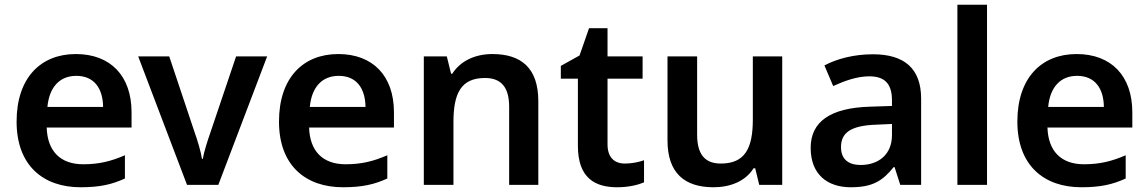

<svg xmlns="http://www.w3.org/2000/svg" viewBox="-20 -780 4845 810"><path d="M300 -552C151 -552 50 -451 50 -267C50 -82 162 10 320 10C401 10 453 -2 507 -27V-125C449 -100 399 -87 331 -87C234 -87 180 -143 177 -242H535V-306C535 -460 446 -552 300 -552ZM302 -460C378 -460 414 -406 415 -329H180C188 -413 232 -460 302 -460Z M769 0H901L1107 -542H976L868 -222C857 -190 840 -140 836 -110H832C828 -139 812 -192 801 -222L694 -542H563Z M1407 -552C1258 -552 1157 -451 1157 -267C1157 -82 1269 10 1427 10C1508 10 1560 -2 1614 -27V-125C1556 -100 1506 -87 1438 -87C1341 -87 1287 -143 1284 -242H1642V-306C1642 -460 1553 -552 1407 -552ZM1409 -460C1485 -460 1521 -406 1522 -329H1287C1295 -413 1339 -460 1409 -460Z M2057 -552C1986 -552 1923 -524 1888 -469H1883L1865 -542H1768V0H1893V-265C1893 -385 1924 -451 2026 -451C2096 -451 2128 -410 2128 -329V0H2251V-353C2251 -492 2180 -552 2057 -552Z M2616 -90C2572 -90 2543 -116 2543 -171V-448H2691V-542H2543V-661H2465L2425 -546L2346 -502V-448H2418V-165C2418 -28 2491 10 2584 10C2630 10 2670 1 2697 -11V-104C2675 -96 2645 -90 2616 -90Z M3280 -542H3156V-276C3156 -156 3124 -90 3021 -90C2952 -90 2921 -131 2921 -212V-542H2796V-188C2796 -50 2868 10 2990 10C3059 10 3124 -14 3159 -70H3166L3183 0H3280Z M3663 -551C3582 -551 3511 -532 3458 -504L3495 -417C3543 -439 3596 -458 3647 -458C3707 -458 3743 -432 3743 -357V-333L3651 -330C3483 -325 3400 -267 3400 -156C3400 -43 3472 10 3569 10C3660 10 3703 -16 3750 -75H3754L3778 0H3866V-364C3866 -490 3796 -551 3663 -551ZM3676 -254 3743 -257V-210C3743 -127 3685 -84 3611 -84C3561 -84 3528 -107 3528 -159C3528 -217 3564 -250 3676 -254Z M4144 0V-760H4019V0Z M4522 -552C4373 -552 4272 -451 4272 -267C4272 -82 4384 10 4542 10C4623 10 4675 -2 4729 -27V-125C4671 -100 4621 -87 4553 -87C4456 -87 4402 -143 4399 -242H4757V-306C4757 -460 4668 -552 4522 -552ZM4524 -460C4600 -460 4636 -406 4637 -329H4402C4410 -413 4454 -460 4524 -460Z"/></svg>

Font: Noto Sans Syriac SemiBold
Style: Regular
Weight: 600
Designer: Patrick Giasson and the Monotype Design Team
Foundry: Monotype Imaging Inc.
Version: Version 3.000